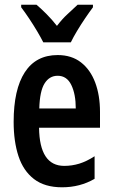

<svg xmlns="http://www.w3.org/2000/svg" viewBox="-20 -837 479 816"><path d="M225 -603Q284 -603 324 -572Q364 -541 384.5 -486.5Q405 -432 405 -361V-294H146Q148 -132 253 -132Q286 -132 317 -141.5Q348 -151 382 -173V-77Q351 -59 316.5 -50Q282 -41 244 -41Q170 -41 124.5 -76Q79 -111 58.5 -173.5Q38 -236 38 -319Q38 -457 85.5 -530Q133 -603 225 -603ZM225 -515Q190 -515 169.5 -482.5Q149 -450 147 -376H302Q302 -437 283 -476Q264 -515 225 -515ZM164 -657Q154 -677 138 -704Q122 -731 104 -758Q86 -785 70 -806V-817H135Q153 -802 177 -778Q201 -754 222 -727Q245 -757 266.5 -776.5Q288 -796 310 -817H375V-806Q360 -786 342 -759.5Q324 -733 307.5 -705.5Q291 -678 281 -657Z"/></svg>

Font: Noto Sans Tamil UI ExtraCondensed SemiBold
Style: Regular
Weight: 600
Width: 2
Designer: Jelle Bosma - Monotype Design Team
Foundry: Monotype Imaging Inc.
Version: Version 2.004; ttfautohint (v1.8.4.7-5d5b)